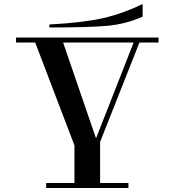

<svg xmlns="http://www.w3.org/2000/svg" viewBox="-20 -937 870 957"><path d="M620 0V-25H210V0ZM146 -750 358 -194 469 -217 286 -750ZM566 -725V-750H60V-725ZM770 -725V-750H472V-725ZM438 -126 677 -730H648L411 -126ZM479 -22V-233L351 -226V-22ZM691 -917Q592 -869 493.5 -846.5Q395 -824 226 -815V-800Q425 -800 516 -808.5Q607 -817 691 -854Z"/></svg>

Font: Solide Mirage
Style: Etroit
Weight: 400
Designer: Jérémy Landes
Foundry: Velvetyne Type Foundry
Version: Version 1.1